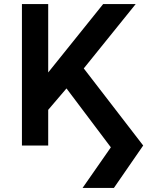

<svg xmlns="http://www.w3.org/2000/svg" viewBox="-20 -720 748 950"><path d="M388.5 210 528.5 9 309 -282.5 218.5 -176.5V0H88.5V-700H218.5V-361.5L490.5 -700H651.5L394.5 -381.5L688.5 0L543.5 210Z"/></svg>

Font: Geologica Cursive Medium
Style: Regular
Weight: 500
Designer: Sindre Bremnes, Frode Helland
Foundry: Monokrom Skriftforlag AS
Version: Version 1.010;gftools[0.9.28]